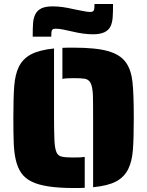

<svg xmlns="http://www.w3.org/2000/svg" viewBox="-20 -935 738 963"><path d="M447 -344Q447 -431 446 -458Q444 -499 435 -517.5Q426 -536 406 -540Q386 -543 349 -543Q306 -543 293 -539V-695Q302 -696 320 -696H349Q461 -696 522.5 -678.5Q584 -661 612 -621Q638 -584 644.5 -524Q651 -464 651 -344Q651 -239 646.5 -182.5Q642 -126 624 -89Q604 -47 562.5 -25Q521 -3 447 4ZM139 -24Q106 -40 87 -67Q68 -94 59 -134Q51 -169 49 -214.5Q47 -260 47 -344Q47 -449 51.5 -505Q56 -561 74 -599Q94 -640 135 -662Q176 -684 251 -692V-344Q251 -285 253 -231Q255 -190 263.5 -171Q272 -152 292 -149Q309 -145 349 -145Q390 -145 405 -148V7Q396 8 378 8H349Q203 8 139 -24ZM157 -863Q167 -883 187.5 -893Q208 -903 244 -903Q291 -903 349 -889Q363 -886 374.5 -884Q386 -882 395 -880Q418 -875 431 -875Q447 -875 450.5 -883Q454 -891 454 -915H547Q547 -870 545 -846Q543 -822 535 -804Q516 -763 447 -763Q400 -763 342 -777L296 -787Q277 -791 260 -791Q244 -791 240.5 -783.5Q237 -776 237 -751H144Q144 -797 146 -821Q148 -845 157 -863Z"/></svg>

Font: Saira Stencil One
Style: Regular
Weight: 400
Designer: Hector Gatti with collaboration of the Omnibus-Type team
Foundry: Omnibus-Type
Version: Version 1.004